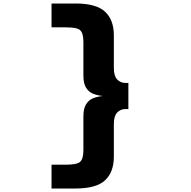

<svg xmlns="http://www.w3.org/2000/svg" viewBox="-20 -840 1090 1097"><path d="M411.5 237H274.5V101H348.5Q393.5 101 416.8 95Q440 89 448.2 70Q456.5 51 456.5 12V-175Q456.5 -220 472 -244.5Q487.5 -269 513 -279Q538.5 -289 568.5 -291.5Q538.5 -294 513 -304Q487.5 -314 472 -338.5Q456.5 -363 456.5 -408V-595Q456.5 -634 448.2 -653Q440 -672 416.8 -678Q393.5 -684 348.5 -684H274.5V-820H411.5Q530 -820 580.2 -773.2Q630.5 -726.5 630.5 -638V-451Q630.5 -406 649.5 -386Q668.5 -366 697.5 -366H713.5V-217H697.5Q668.5 -217 649.5 -197Q630.5 -177 630.5 -132V55Q630.5 143.5 580.2 190.2Q530 237 411.5 237Z"/></svg>

Font: Trispace Expanded ExtraBold
Style: Regular
Weight: 800
Width: 7
Designer: Tyler Finck
Foundry: Etcetera Type Company
Version: Version 1.210; ttfautohint (v1.8.3)